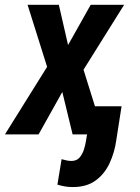

<svg xmlns="http://www.w3.org/2000/svg" viewBox="-51 -548 570 783"><path d="M189 -528.3 226.6 -364.3 318.8 -528.3H455.1L289.6 -263.7L372.1 0H245.1L203.1 -172.9L106.4 0H-30.8L141.1 -275.4L61.5 -528.3ZM322.3 -114.7H444.8L423.3 22.9Q416.5 73.2 396 117.4Q375.5 161.6 338.4 188.5Q301.3 215.3 244.1 214.8Q228.5 214.8 213.4 212.2Q198.2 209.5 183.1 205.1L200.2 101.1Q210 104 220.2 106.2Q230.5 108.4 241.2 108.4Q262.7 107.9 274.4 93.5Q286.1 79.1 292 59.6Q297.9 40 300.3 22.9Z"/></svg>

Font: Roboto Condensed SemiBold
Style: Italic
Weight: 600
Italic angle: -12°
Designer: Christian Robertson
Foundry: Google
Version: Version 3.008; 2023